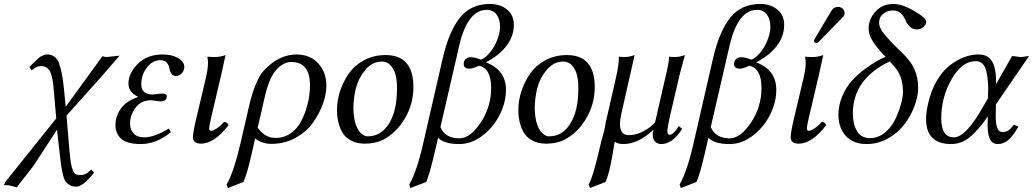

<svg xmlns="http://www.w3.org/2000/svg" viewBox="-52 -718 5235 973"><path d="M221 -255Q216 -327 202 -355Q188 -383 155 -383Q133 -383 108 -361L97 -379Q104 -386 119 -400.5Q134 -415 141.5 -422Q149 -429 162 -435.5Q175 -442 187 -442Q230 -442 247 -398Q264 -354 273 -259L281 -177L467 -433Q481 -429 488 -429L554 -436L464 -332L285 -132L300 47Q305 105 312.5 131Q320 157 329.5 163Q339 169 360 169Q383 169 411 141L425 157Q368 228 335 228Q316 228 303 221Q290 214 281.5 203Q273 192 267 167.5Q261 143 257.5 118Q254 93 249 47L237 -61L118 122L33 231L-8 221L-32 220L-25 204L233 -118Z M714 -210Q663 -210 635 -172Q607 -134 607 -93Q607 -61 625.5 -41.5Q644 -22 678 -22Q732 -22 804 -67L814 -48Q740 12 661 12Q591 12 562 -15Q533 -42 533 -83Q533 -128 560 -167Q587 -206 649 -227Q599 -250 599 -294Q599 -347 646.5 -394.5Q694 -442 772 -442Q820 -442 851 -423.5Q882 -405 882 -379Q882 -361 869.5 -347Q857 -333 839 -333Q824 -333 816 -345.5Q808 -358 806 -373Q804 -388 793 -400.5Q782 -413 760 -413Q722 -413 693 -376.5Q664 -340 664 -291Q664 -239 722 -239L733 -240Q744 -242 756 -243Q768 -244 771 -244Q793 -244 793 -230Q793 -204 761 -204Q757 -204 737.5 -207Q718 -210 714 -210Z M1018 -55Q1027 -55 1046 -67Q1065 -79 1083 -100Q1100 -100 1106 -83Q1033 10 967 10Q926 10 926 -23Q926 -47 942 -115L991 -322Q1002 -369 1002 -399Q1002 -414 999 -429L1002 -431Q1010 -429 1037 -429Q1064 -429 1091 -439L1070 -343L1018 -122Q1008 -79 1008 -68Q1008 -55 1018 -55Z M1602 -283Q1602 -240 1584 -190.5Q1566 -141 1533 -95Q1500 -49 1445 -19Q1390 11 1324 11Q1276 11 1241 -16L1224 58Q1202 158 1182 204L1103 235L1096 217Q1131 160 1167 7L1211 -184Q1226 -248 1244.5 -291Q1263 -334 1275.5 -349.5Q1288 -365 1308 -383Q1375 -442 1450 -442Q1519 -442 1560.5 -397Q1602 -352 1602 -283ZM1345 -19Q1385 -19 1416.5 -39.5Q1448 -60 1466.5 -90.5Q1485 -121 1497.5 -159Q1510 -197 1514.5 -228.5Q1519 -260 1519 -286Q1519 -404 1423 -404Q1385 -404 1349 -365Q1313 -326 1290 -228L1254 -71Q1290 -19 1345 -19Z M1739 -170Q1739 -145 1742.5 -123Q1746 -101 1751.5 -86Q1757 -71 1764 -59.5Q1771 -48 1779.5 -41Q1788 -34 1795.5 -30.5Q1803 -27 1811 -27Q1877 -27 1917 -88Q1960 -154 1960 -270Q1960 -331 1944 -362Q1922 -406 1884 -406Q1835 -406 1800 -364.5Q1765 -323 1752 -272Q1739 -221 1739 -170ZM1656 -162Q1656 -209 1671.5 -256.5Q1687 -304 1716 -345.5Q1745 -387 1793.5 -413Q1842 -439 1902 -439Q2043 -439 2043 -277Q2043 -190 1999 -116.5Q1955 -43 1888 -9Q1850 10 1796 10Q1760 10 1733 -3Q1706 -16 1691.5 -34.5Q1677 -53 1668.5 -79Q1660 -105 1658 -123.5Q1656 -142 1656 -162Z M2384 -416Q2398 -419 2415.5 -435.5Q2433 -452 2447.5 -475Q2462 -498 2472 -527.5Q2482 -557 2482 -583Q2482 -620 2464.5 -644Q2447 -668 2415 -668Q2318 -668 2276 -490L2180 -74Q2204 -17 2276 -17Q2331 -17 2384 -97Q2437 -177 2437 -272Q2437 -372 2375 -385Q2344 -370 2327 -370Q2298 -370 2298 -394Q2298 -409 2308 -418.5Q2318 -428 2332 -428Q2356 -428 2384 -416ZM2168 -20 2150 58Q2125 165 2108 204L2028 235L2022 217Q2060 152 2093 7L2193 -429Q2225 -563 2280.5 -630.5Q2336 -698 2431 -698Q2482 -698 2517 -670Q2552 -642 2552 -592Q2552 -535 2515 -486Q2478 -437 2410 -402Q2512 -364 2512 -263Q2512 -198 2479.5 -134.5Q2447 -71 2391.5 -29.5Q2336 12 2276 12Q2198 12 2168 -20Z M2658 -170Q2658 -145 2661.5 -123Q2665 -101 2670.5 -86Q2676 -71 2683 -59.5Q2690 -48 2698.5 -41Q2707 -34 2714.5 -30.5Q2722 -27 2730 -27Q2796 -27 2836 -88Q2879 -154 2879 -270Q2879 -331 2863 -362Q2841 -406 2803 -406Q2754 -406 2719 -364.5Q2684 -323 2671 -272Q2658 -221 2658 -170ZM2575 -162Q2575 -209 2590.5 -256.5Q2606 -304 2635 -345.5Q2664 -387 2712.5 -413Q2761 -439 2821 -439Q2962 -439 2962 -277Q2962 -190 2918 -116.5Q2874 -43 2807 -9Q2769 10 2715 10Q2679 10 2652 -3Q2625 -16 2610.5 -34.5Q2596 -53 2587.5 -79Q2579 -105 2577 -123.5Q2575 -142 2575 -162Z M3393 -343 3342 -124Q3330 -67 3330 -54Q3330 -35 3342 -35Q3360 -35 3388 -79L3405 -65Q3356 12 3300 12Q3280 12 3268 -0.5Q3256 -13 3256 -36Q3256 -46 3259 -60Q3182 12 3107 12Q3079 12 3064 0Q3062 2 3057 36.5Q3052 71 3041.5 120.5Q3031 170 3017 204L2938 235L2931 217Q2954 180 2993 7Q2996 -8 3002.5 -29Q3009 -50 3011 -59Q3012 -64 3015 -83Q3018 -102 3021 -112L3069 -322Q3084 -387 3084 -424V-431Q3094 -429 3115 -429Q3137 -429 3164 -439L3098 -147Q3090 -113 3090 -89Q3090 -33 3135 -33Q3171 -33 3208 -52.5Q3245 -72 3268 -99L3319 -322Q3337 -392 3339 -431Q3349 -429 3370 -429Q3392 -429 3419 -439Q3401 -375 3393 -343Z M3754 -416Q3768 -419 3785.5 -435.5Q3803 -452 3817.5 -475Q3832 -498 3842 -527.5Q3852 -557 3852 -583Q3852 -620 3834.5 -644Q3817 -668 3785 -668Q3688 -668 3646 -490L3550 -74Q3574 -17 3646 -17Q3701 -17 3754 -97Q3807 -177 3807 -272Q3807 -372 3745 -385Q3714 -370 3697 -370Q3668 -370 3668 -394Q3668 -409 3678 -418.5Q3688 -428 3702 -428Q3726 -428 3754 -416ZM3538 -20 3520 58Q3495 165 3478 204L3398 235L3392 217Q3430 152 3463 7L3563 -429Q3595 -563 3650.5 -630.5Q3706 -698 3801 -698Q3852 -698 3887 -670Q3922 -642 3922 -592Q3922 -535 3885 -486Q3848 -437 3780 -402Q3882 -364 3882 -263Q3882 -198 3849.5 -134.5Q3817 -71 3761.5 -29.5Q3706 12 3646 12Q3568 12 3538 -20Z M4047 -55Q4056 -55 4075 -67Q4094 -79 4112 -100Q4129 -100 4135 -83Q4062 10 3996 10Q3955 10 3955 -23Q3955 -47 3971 -115L4020 -322Q4031 -369 4031 -399Q4031 -414 4028 -429L4031 -431Q4039 -429 4066 -429Q4093 -429 4120 -439L4099 -343L4047 -122Q4037 -79 4037 -68Q4037 -55 4047 -55ZM4195 -683Q4209 -683 4218.5 -674Q4228 -665 4228 -652Q4228 -647 4227 -645Q4225 -636 4218 -630L4099 -508Q4091 -500 4086 -500Q4073 -500 4073 -511Q4073 -513 4074 -514Q4074 -517 4078 -523L4163 -666Q4174 -683 4195 -683Z M4197 -136Q4197 -186 4217 -232Q4237 -278 4265 -309Q4293 -340 4329.5 -367Q4366 -394 4390 -407.5Q4414 -421 4436 -430L4424 -442Q4384 -486 4367 -515.5Q4350 -545 4350 -574Q4350 -621 4385 -659.5Q4420 -698 4475 -698Q4521 -698 4583 -661Q4642 -627 4642 -608Q4642 -595 4628.5 -582Q4615 -569 4593 -569Q4572 -569 4557.5 -584Q4543 -599 4536 -617Q4529 -635 4513.5 -650Q4498 -665 4475 -665Q4446 -665 4428 -651Q4410 -637 4406.5 -625Q4403 -613 4403 -603Q4403 -583 4419.5 -558.5Q4436 -534 4476 -493L4530 -440Q4601 -371 4601 -275Q4601 -230 4582.5 -180.5Q4564 -131 4531 -87.5Q4498 -44 4447.5 -16Q4397 12 4340 12Q4272 12 4234.5 -29Q4197 -70 4197 -136ZM4357 -18Q4397 -18 4431 -45Q4465 -72 4484 -111.5Q4503 -151 4513.5 -188.5Q4524 -226 4524 -253Q4524 -332 4480 -381L4457 -407Q4270 -317 4270 -143Q4270 -89 4291 -53.5Q4312 -18 4357 -18Z M4995 -189 4994 -131V-128Q4994 -49 5027 -49Q5045 -49 5057 -56.5Q5069 -64 5086 -86L5109 -77Q5082 -29 5058 -8.5Q5034 12 5004 12Q4953 12 4953 -81V-89L4954 -128Q4902 -53 4859.5 -20.5Q4817 12 4769 12Q4641 12 4641 -115Q4641 -150 4652 -196Q4667 -262 4697 -311.5Q4727 -361 4763.5 -388.5Q4800 -416 4836 -429Q4872 -442 4906 -442Q4955 -442 4975.5 -407Q4996 -372 4996 -302V-293V-292L5077 -434Q5084 -434 5099 -431.5Q5114 -429 5121 -429Q5128 -429 5142.5 -431.5Q5157 -434 5163 -434ZM4892 -408Q4823 -408 4770.5 -316.5Q4718 -225 4718 -118Q4718 -22 4782 -22Q4843 -22 4931 -179L4955 -220V-241Q4955 -245 4955.5 -251Q4956 -257 4956 -260Q4956 -332 4942.5 -370Q4929 -408 4892 -408Z"/></svg>

Font: Linux Libertine O
Style: Italic
Weight: 400
Italic angle: -12°
Designer: Philipp H. Poll
Foundry: Philipp H. Poll
Version: Version 5.1.6